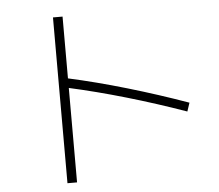

<svg xmlns="http://www.w3.org/2000/svg" viewBox="-54 -812 1047 916"><g transform="rotate(-5 469.0 -354.0)"><path d="M278.3 -409.2V43H232.4V-751H278.3V-455.1Q409.2 -426.3 555.7 -383.3Q702.1 -340.3 845.7 -289.1L832 -248Q689.9 -298.3 548.1 -339.6Q406.2 -380.9 278.3 -409.2Z"/></g></svg>

Font: Pretendard JP ExtraLight
Style: Regular
Weight: 200
Designer: Base glyphs from Inter by Rasmus Andersson; Hangeul glyphs from Noto Sans CJK(Source Han Sans) by Jang Soo-young and Kan
Foundry: Kil Hyung-jin
Version: Version 1.309